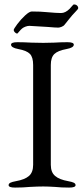

<svg xmlns="http://www.w3.org/2000/svg" viewBox="-20 -844 380 869"><path d="M19 0ZM19 -6Q19 -13 27 -17Q35 -21 52 -24Q92 -31 111 -47.5Q130 -64 130 -98V-550Q130 -585 115.5 -600Q101 -615 63 -622Q30 -628 30 -642Q30 -653 59 -653Q87 -653 123 -651L176 -650L224 -651Q256 -653 285 -653Q314 -653 314 -642Q314 -628 281 -622Q242 -615 226 -599.5Q210 -584 210 -550V-98Q210 -64 229.5 -47.5Q249 -31 289 -24Q306 -21 314 -17Q322 -13 322 -6Q322 5 293 5Q256 5 229 2Q197 0 176 0Q151 0 115 2Q85 5 48 5Q19 5 19 -6ZM42 -708Q42 -713 58 -734.5Q74 -756 93.5 -774Q113 -792 124 -792Q164 -792 192 -789Q236 -785 256 -785Q276 -785 295 -804Q300 -809 306 -816.5Q312 -824 315 -824Q323 -824 328.5 -819Q334 -814 334 -807Q334 -803 320 -789Q308 -777 293 -758Q278 -739 273 -733Q268 -726 258.5 -722.5Q249 -719 244 -719Q230 -719 197 -722Q122 -727 113 -727Q105 -727 95.5 -723.5Q86 -720 80 -715Q74 -710 66.5 -701Q59 -692 58 -692Q53 -692 47.5 -697.5Q42 -703 42 -708Z"/></svg>

Font: EB Garamond
Style: Regular
Weight: 400
Designer: Georg Duffner and Octavio Pardo
Foundry: Georg Duffner
Version: Version 1.000; ttfautohint (v1.6)